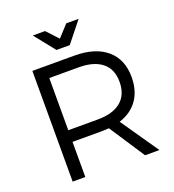

<svg xmlns="http://www.w3.org/2000/svg" viewBox="-157 -1019 1037 1141"><g transform="rotate(-20 361.5 -448.5)"><path d="M367.2 -768.1H283.2L180.2 -897H257.8L325.2 -824.2L392.1 -897H470.2ZM654.8 0H564L417 -224.1Q388.7 -222.2 372.1 -222.2H186V0H106V-700.2H372.1Q502.9 -700.2 575.4 -638.4Q647.9 -576.7 647.9 -464.8Q647.9 -378.9 607.2 -321Q566.4 -263.2 490.2 -238.8ZM186 -295.9H372.1Q467.8 -295.9 519.3 -338.4Q570.8 -380.9 570.8 -462.9Q570.8 -542.5 519.3 -584.2Q467.8 -626 372.1 -626H186Z"/></g></svg>

Font: Montserrat-Arabic Light
Style: Regular
Weight: 300
Designer: Mohamed Gaber
Foundry: Kief Type Foundry
Version: Version 5.008;PS 005.008;hotconv 1.0.88;makeotf.lib2.5.64775